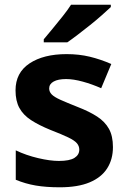

<svg xmlns="http://www.w3.org/2000/svg" viewBox="-20 -786 542 816"><path d="M234 10Q176 10 132 2.5Q88 -5 47 -22V-147Q91 -126 142 -114Q193 -102 230 -102Q276 -102 296.5 -115Q317 -128 317 -150Q317 -165 307 -177Q297 -189 270 -202Q243 -215 194 -234Q145 -254 112 -275.5Q79 -297 62.5 -327Q46 -357 46 -402Q46 -477 105.5 -516.5Q165 -556 263 -556Q316 -556 361.5 -545Q407 -534 453 -514L410 -411Q372 -428 332 -439Q292 -450 261 -450Q227 -450 208 -439.5Q189 -429 189 -410Q189 -396 199.5 -385Q210 -374 236.5 -362Q263 -350 311 -331Q360 -312 393 -290.5Q426 -269 443 -238.5Q460 -208 460 -161Q460 -109 435.5 -70.5Q411 -32 361 -11Q311 10 234 10ZM451 -756Q436 -742 413 -721.5Q390 -701 363 -679.5Q336 -658 310.5 -638.5Q285 -619 266 -606H166V-619Q182 -638 203.5 -664Q225 -690 246.5 -717Q268 -744 282 -766H451Z"/></svg>

Font: Noto Sans Symbols
Style: Bold
Weight: 700
Version: Version 2.002